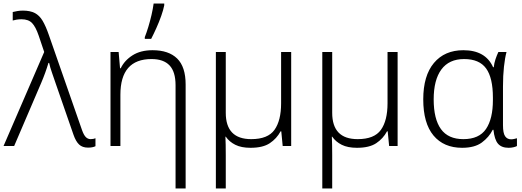

<svg xmlns="http://www.w3.org/2000/svg" viewBox="-26 -826 2952 1086"><path d="M-6 0 224 -532 193 -624Q176 -674 155.5 -695.5Q135 -717 96 -717Q81 -717 68.5 -715Q56 -713 46 -710V-758Q58 -761 72.5 -763.5Q87 -766 104 -766Q144 -766 170.5 -752.5Q197 -739 215 -708.5Q233 -678 250 -629L438 -90Q448 -62 459.5 -50.5Q471 -39 487 -39Q495 -39 502.5 -40.5Q510 -42 514 -44V1Q498 9 472 9Q440 9 421.5 -8.5Q403 -26 390 -63L290 -351Q280 -381 268.5 -413.5Q257 -446 252 -470H248Q240 -443 229.5 -414Q219 -385 207 -357L54 0Z M837 -542Q928 -542 976 -495Q1024 -448 1024 -348V240H967V-344Q967 -420 933 -456Q899 -492 831 -492Q655 -492 655 -290V0H599V-532H645L653 -440H657Q678 -484 723.5 -513Q769 -542 837 -542ZM793 -606V-616Q803 -641 813 -674Q823 -707 831 -741.5Q839 -776 843 -806H903V-796Q898 -770 886 -736Q874 -702 858.5 -667.5Q843 -633 829 -606Z M1621 -532V0H1573L1565 -83H1561Q1539 -42 1500 -16Q1461 10 1391 10Q1339 10 1305 -7Q1271 -24 1251 -53H1249Q1250 -34 1250.5 -7Q1251 20 1251 51V240H1195V-532H1251V-188Q1251 -39 1395 -39Q1489 -39 1526.5 -91.5Q1564 -144 1564 -242V-532Z M2223 -532V0H2175L2167 -83H2163Q2141 -42 2102 -16Q2063 10 1993 10Q1941 10 1907 -7Q1873 -24 1853 -53H1851Q1852 -34 1852.5 -7Q1853 20 1853 51V240H1797V-532H1853V-188Q1853 -39 1997 -39Q2091 -39 2128.5 -91.5Q2166 -144 2166 -242V-532Z M2588 10Q2484 10 2426 -59.5Q2368 -129 2368 -264Q2368 -398 2428.5 -470Q2489 -542 2595 -542Q2720 -542 2763 -446H2767Q2769 -468 2776.5 -490.5Q2784 -513 2793 -532H2839Q2830 -499 2824.5 -448.5Q2819 -398 2819 -337V-118Q2819 -73 2831 -55.5Q2843 -38 2865 -38Q2873 -38 2882 -40Q2891 -42 2898 -44V0Q2891 4 2878 7Q2865 10 2851 10Q2811 10 2791 -13Q2771 -36 2765 -92H2761Q2740 -50 2699.5 -20Q2659 10 2588 10ZM2595 -39Q2684 -39 2723 -96.5Q2762 -154 2762 -260V-274Q2762 -386 2723.5 -439Q2685 -492 2599 -492Q2514 -492 2470.5 -433Q2427 -374 2427 -264Q2427 -153 2468 -96Q2509 -39 2595 -39Z"/></svg>

Font: BC Sans Light
Style: Regular
Weight: 300
Designer: Monotype Design Team
Foundry: Monotype Imaging Inc.
Version: Version 2.000;GOOG;noto-source:20170915:90ef993387c0